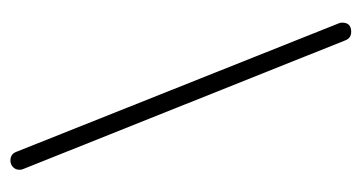

<svg xmlns="http://www.w3.org/2000/svg" viewBox="-188 -522 716 381"><g transform="rotate(90 170.5 -331.0)"><path d="M280.8 -4.9 25.9 -644.5Q24.4 -647.5 24.4 -651.4Q24.4 -669.4 42.5 -669.4Q55.2 -669.4 59.6 -657.7L314.9 -18.6Q316.4 -15.6 316.4 -11.2Q316.4 -3.4 311 1.7Q305.7 6.8 297.9 6.8Q285.2 6.8 280.8 -4.9Z"/></g></svg>

Font: Manjari Thin
Style: Regular
Weight: 100
Designer: Santhosh Thottingal <santhosh.thottingal@gmail.com>
Version: Version 2.000